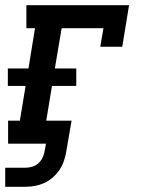

<svg xmlns="http://www.w3.org/2000/svg" viewBox="-20 -550 540 735"><path d="M0 165V92H78Q91 92 104 88Q117 84 127 75Q137 66 143 53.5Q149 41 151 28L156 0H11V-88H56L78 -221H10V-288H89L114 -442H81V-530H474L448 -371H364L376 -442H216L190 -288H272V-221H179L157 -88H254L234 28Q231 47 225 65Q219 83 208.5 99Q198 115 183 128.5Q168 142 150.5 150Q133 158 114.5 161.5Q96 165 78 165Z"/></svg>

Font: Iosevka Slab Semibold Oblique
Style: Regular
Weight: 600
Italic angle: -9°
Monospace: yes
Designer: Belleve Invis
Foundry: Belleve Invis
Version: Version 11.1.1; ttfautohint (v1.8.3)